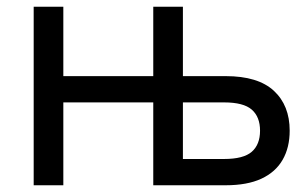

<svg xmlns="http://www.w3.org/2000/svg" viewBox="-20 -550 915 570"><path d="M80 0V-530H168V-324H435V-530H523V-324H650Q746 -324 793 -280.5Q840 -237 840 -162Q840 -112 819 -75.5Q798 -39 756 -19.5Q714 0 650 0H435V-246H168V0ZM523 -78H645Q703 -78 727.5 -99.5Q752 -121 752 -162Q752 -203 727.5 -224.5Q703 -246 645 -246H523Z"/></svg>

Font: Golos Text
Style: Regular
Weight: 400
Designer: A.Korolkova, Vitaly Kuzmin
Foundry: ParaType Ltd
Version: Version 2.004